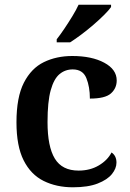

<svg xmlns="http://www.w3.org/2000/svg" viewBox="-20 -786 554 816"><path d="M290 10Q220 10 165.5 -17Q111 -44 80.5 -104.5Q50 -165 50 -266Q50 -373 81.5 -434.5Q113 -496 166.5 -522Q220 -548 287 -548Q370 -548 423 -519.5Q476 -491 476 -444Q476 -411 451.5 -389Q427 -367 362 -367Q362 -417 347 -454Q332 -491 289 -491Q257 -491 233 -471Q209 -451 195.5 -402.5Q182 -354 182 -267Q182 -163 213 -112Q244 -61 314 -61Q363 -61 400 -83Q437 -105 454 -138Q475 -124 475 -95Q475 -70 455.5 -46Q436 -22 395 -6Q354 10 290 10ZM221 -619Q236 -638 253.5 -664Q271 -690 287.5 -717Q304 -744 314 -766H452V-756Q443 -743 423 -723Q403 -703 377.5 -681Q352 -659 326 -639.5Q300 -620 278 -606H221Z"/></svg>

Font: Noto Serif Thai SemiBold
Style: Regular
Weight: 600
Designer: Monotype Design Team
Foundry: Monotype Imaging Inc.
Version: Version 2.001; ttfautohint (v1.8.4.7-5d5b)